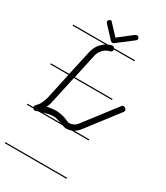

<svg xmlns="http://www.w3.org/2000/svg" viewBox="-221 -764 945 1095"><g transform="rotate(30 251.0 -216.5)"><path d="M407 -14H294Q278 -8 262 -8Q251 -8 236 -14H78Q60 -8 55 -7Q49 -7 44 -12L42 -14H0V-21H39Q39 -23 39 -26Q39 -30 42.5 -34.5Q46 -39 51 -44Q56 -49 61 -56Q66 -63 69 -71Q77 -88 83 -109L120 -280H0V-287H121L158 -454Q166 -489 190 -514Q201 -526 215 -535H0V-542H228Q238 -547 250 -550H256Q262 -550 267 -545Q268 -544 269 -542H407V-535H271Q272 -533 272 -530Q272 -518 258 -515Q234 -510 216 -491Q198 -472 193 -447L158 -287H407V-280H156L117 -102Q115 -90 111 -79.5Q107 -69 103 -60Q132 -68 165 -68Q181 -68 202 -63.5Q223 -59 248 -47Q254 -44 262 -44Q274 -44 286.5 -49.5Q299 -55 309 -67L469 -275Q474 -283 482 -283Q489 -283 495.5 -277.5Q502 -272 502 -266Q502 -258 498 -254L338 -46Q325 -31 309 -21H407ZM332 -665Q349 -676 355.5 -669Q362 -662 362 -655Q362 -650 356 -644L254 -566Q249 -563 245 -563Q240 -563 233 -569L163 -644Q158 -651 158 -655Q158 -660 163.5 -665.5Q169 -671 175 -671Q179 -671 184 -664L246 -598ZM407 239H0V232H407ZM195 -28Q178 -33 163 -33Q145 -33 120 -26Q110 -23 100 -21H219Q207 -25 195 -28Z"/></g></svg>

Font: Gruenewald VA 1. Klasse
Style: Regular
Weight: 400
Designer: Peter Wiegel
Foundry: Peter Wiegel, nach dem Schriftentwurf von Dr. H. Gr¸newald
Version: Version 0.007